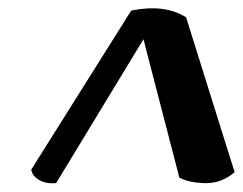

<svg xmlns="http://www.w3.org/2000/svg" viewBox="-20 -822 576 455"><path d="M405 -401 320 -729 113 -388Q90 -386 73.5 -395Q57 -404 54 -420L291 -797Q370 -813 421 -781L536 -414Q506 -388 468.5 -388Q431 -388 405 -401Z"/></svg>

Font: Tillana SemiBold
Style: Regular
Weight: 600
Designer: Lipi Raval (Devanagari, Latin), Jonny Pinhorn (Latin)
Foundry: Indian Type Foundry
Version: Version 2.003;PS 1.0;hotconv 1.0.79;makeotf.lib2.5.61930; tt